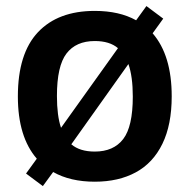

<svg xmlns="http://www.w3.org/2000/svg" viewBox="-20 -590 626 634"><path d="M547 -272Q547 -178 516.2 -115Q485.5 -52 428.5 -21Q371.5 10 293 10Q212 10 155.5 -22L121.5 24.5L66 -17L101.5 -66Q39 -138 39 -271.5Q39 -413 105.2 -483.5Q171.5 -554 293 -554Q374 -554 429.5 -523L463.5 -570L519 -528.5L484 -480Q547 -407.5 547 -272ZM168 -273Q168 -208 181.5 -168L369.5 -431Q342 -454.5 293 -454.5Q231 -454.5 199.5 -413.2Q168 -372 168 -273ZM418.5 -271Q418.5 -337.5 404 -378.5L215.5 -113.5Q243.5 -89.5 293 -89.5Q355 -89.5 386.8 -130.8Q418.5 -172 418.5 -271Z"/></svg>

Font: Encode Sans SemiBold
Style: Regular
Weight: 600
Designer: Multiple Designers
Foundry: Impallari Type
Version: Version 2.000